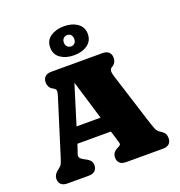

<svg xmlns="http://www.w3.org/2000/svg" viewBox="-163 -1080 1138 1216"><g transform="rotate(-20 406.5 -472.0)"><path d="M283.5 -51Q283.5 -27.5 269.5 -13.8Q255.5 0 226 0H84.5Q55 0 41 -13.8Q27 -27.5 27 -51Q27 -78.5 56 -101L67 -109.5Q76.5 -116.5 82.8 -126.2Q89 -136 100 -171L214.5 -537Q223 -563.5 222 -575.5Q221 -587.5 202 -597Q172.5 -612.5 172.5 -649Q172.5 -672.5 186.5 -686.2Q200.5 -700 230 -700H573Q602.5 -700 616.5 -686.2Q630.5 -672.5 630.5 -649Q630.5 -612.5 597.5 -594.5Q578.5 -584 592 -540L697.5 -207Q712 -161.5 720.5 -140Q729 -118.5 745.5 -109Q767.5 -96 775.5 -83.2Q783.5 -70.5 783.5 -51Q783.5 -27.5 769.5 -13.8Q755.5 0 726 0H480Q450 0 436.2 -13.8Q422.5 -27.5 422.5 -51Q422.5 -84.5 455.5 -101.5L471.5 -110Q483.5 -116.5 480.2 -129.2Q477 -142 468.5 -169L454.5 -215H228.5L221.5 -193Q214 -169 208.5 -154.8Q203 -140.5 207.8 -130.5Q212.5 -120.5 234.5 -108.5L250.5 -100Q265.5 -92 274.5 -80.8Q283.5 -69.5 283.5 -51ZM261 -320H423L343 -585ZM401.5 -748.5Q348 -748.5 311.5 -773.5Q275 -798.5 275 -846.5Q275 -894 311.5 -918.8Q348 -943.5 401.5 -943.5Q456.5 -943.5 492.5 -918Q528.5 -892.5 528.5 -846.5Q528.5 -800 492.5 -774.2Q456.5 -748.5 401.5 -748.5ZM402.5 -884Q387 -884 377 -873.8Q367 -863.5 367 -846Q367 -829 377 -818.5Q387 -808 402.5 -808Q418.5 -808 427.8 -818.5Q437 -829 437 -846Q437 -863 427.8 -873.5Q418.5 -884 402.5 -884Z"/></g></svg>

Font: Fraunces 9pt S100 Black
Style: Regular
Weight: 900
Version: Version 1.000; ttfautohint (v1.8.3)